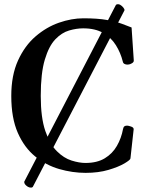

<svg xmlns="http://www.w3.org/2000/svg" viewBox="-20 -793 696 897"><path d="M379.9 14.6Q318.4 14.6 256.8 -3.2Q195.3 -21 144.5 -62Q93.8 -103 63.2 -172.4Q32.7 -241.7 32.7 -344.7Q32.7 -441.4 64.2 -510.5Q95.7 -579.6 146.2 -623Q196.8 -666.5 255.6 -687Q314.5 -707.5 369.6 -707.5Q437 -707.5 480.7 -699.5Q524.4 -691.4 551.3 -681.2Q578.1 -670.9 594.7 -664.6L605 -511.2Q606 -502.9 596.2 -497.3Q586.4 -491.7 580.6 -491.7Q579.1 -491.7 577.9 -491.5Q576.7 -491.2 574.7 -491.2Q567.9 -491.2 561.5 -494.4Q555.2 -497.6 553.7 -505.4Q543.5 -546.4 521.5 -581.8Q499.5 -617.2 462.2 -638.9Q424.8 -660.6 368.7 -660.6Q337.4 -660.6 303 -650.6Q268.6 -640.6 238.5 -609.4Q208.5 -578.1 189.5 -514.9Q170.4 -451.7 170.4 -344.7Q170.4 -243.2 191.7 -181.2Q212.9 -119.1 245.6 -86.7Q278.3 -54.2 314.2 -43Q350.1 -31.7 379.4 -31.7Q433.6 -31.7 469.5 -53.5Q505.4 -75.2 526.1 -111.3Q546.9 -147.5 554.7 -189.9Q556.6 -199.7 561.3 -202.9Q565.9 -206.1 573.7 -206.1Q579.6 -206.1 592 -201.9Q604.5 -197.8 604.5 -189.5L589.4 -52.7Q588.9 -45.9 561.3 -29.5Q533.7 -13.2 486.8 0.7Q439.9 14.6 379.9 14.6ZM521 -769Q523.9 -773.4 530.8 -773.4Q536.6 -773.4 541.5 -770.5Q549.3 -766.1 555.9 -758.1Q562.5 -750 561.5 -744.6L133.3 80.1Q130.4 83.5 125 83.5Q116.2 83.5 109.4 79.1Q91.8 67.9 93.3 55.7Z"/></svg>

Font: Gelasio Medium
Style: Regular
Weight: 500
Designer: Eben Sorkin
Foundry: Eben Sorkin
Version: Version 1.008